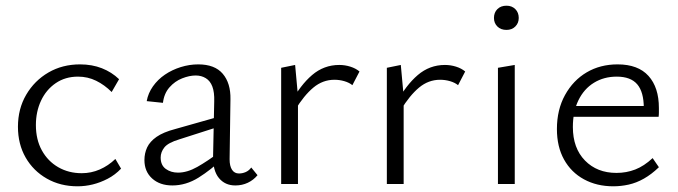

<svg xmlns="http://www.w3.org/2000/svg" viewBox="-20 -646 2380 674"><path d="M252 8Q192 8 144.5 -19Q97 -46 70 -93Q43 -140 43 -201Q43 -264 72 -313.5Q101 -363 150 -391.5Q199 -420 261 -420Q303 -420 337.5 -406.5Q372 -393 398 -368L372 -323Q347 -348 317.5 -362.5Q288 -377 254 -377Q209 -377 175.5 -354Q142 -331 124 -292.5Q106 -254 106 -207Q106 -156 127 -118Q148 -80 184.5 -59Q221 -38 267 -38Q300 -38 330 -51Q360 -64 385 -88L405 -54Q384 -32 358 -18.5Q332 -5 305.5 1.5Q279 8 252 8Z M806 5Q770 5 748.5 -21Q727 -47 728 -98L732 -290Q733 -322 725.5 -342Q718 -362 702.5 -371.5Q687 -381 667 -381Q645 -381 619.5 -371Q594 -361 575 -339.5Q556 -318 552 -285L495 -291Q500 -319 517 -343Q534 -367 559 -384Q584 -401 614.5 -410.5Q645 -420 676 -420Q734 -420 762 -387Q790 -354 789 -298L786 -87Q786 -63 794.5 -50Q803 -37 819 -37Q831 -37 842.5 -42Q854 -47 862 -58L884 -31Q870 -14 850 -4.5Q830 5 806 5ZM585 5Q541 5 514 -19.5Q487 -44 487 -84Q487 -108 496.5 -128.5Q506 -149 529.5 -165.5Q553 -182 595 -193L761 -240L766 -207L610 -157Q570 -145 557 -128.5Q544 -112 544 -93Q544 -66 562 -53Q580 -40 605 -40Q637 -40 672.5 -60Q708 -80 752 -113L764 -91Q721 -50 677 -22.5Q633 5 585 5Z M967 0V-408L1016 -418L1026 -309V0ZM1016 -260 1001 -285Q1034 -347 1075.5 -382.5Q1117 -418 1171 -418Q1191 -418 1210 -412Q1229 -406 1242 -395L1217 -347Q1206 -356 1189 -361Q1172 -366 1154 -366Q1113 -366 1080 -338.5Q1047 -311 1016 -260Z M1338 0V-408L1387 -418L1397 -309V0ZM1387 -260 1372 -285Q1405 -347 1446.5 -382.5Q1488 -418 1542 -418Q1562 -418 1581 -412Q1600 -406 1613 -395L1588 -347Q1577 -356 1560 -361Q1543 -366 1525 -366Q1484 -366 1451 -338.5Q1418 -311 1387 -260Z M1728 0V-408L1787 -418V0ZM1758 -541Q1738 -541 1726 -553Q1714 -565 1714 -583Q1714 -602 1726 -614Q1738 -626 1758 -626Q1777 -626 1789 -614Q1801 -602 1801 -583Q1801 -565 1789 -553Q1777 -541 1758 -541Z M2133 8Q2075 8 2030 -16.5Q1985 -41 1960 -86Q1935 -131 1935 -193Q1935 -261 1963.5 -312.5Q1992 -364 2039.5 -392Q2087 -420 2148 -420Q2220 -420 2256.5 -379.5Q2293 -339 2293 -267Q2293 -259 2293 -251Q2293 -243 2292 -236H2240V-267Q2240 -323 2217 -350Q2194 -377 2145 -377Q2100 -377 2065 -355.5Q2030 -334 2010.5 -294Q1991 -254 1991 -200Q1991 -126 2033.5 -82.5Q2076 -39 2144 -39Q2179 -39 2210 -51Q2241 -63 2271 -91L2293 -59Q2267 -34 2240.5 -19Q2214 -4 2187 2Q2160 8 2133 8ZM1970 -236 1978 -274H2283V-236Z"/></svg>

Font: Ysabeau Office Light
Style: Regular
Weight: 300
Designer: Christian Thalmann (Catharsis Fonts)
Version: Version 2.001;gftools[0.9.30]; featfreeze: tnum,lnum,ss02